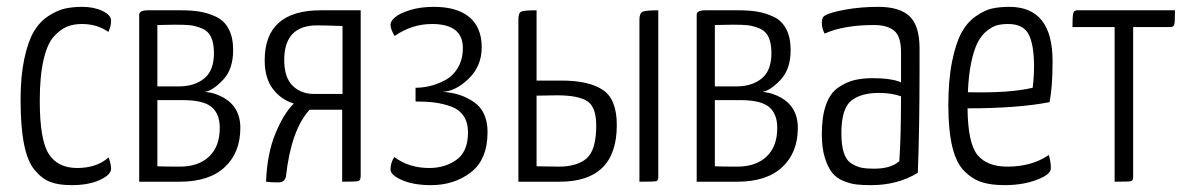

<svg xmlns="http://www.w3.org/2000/svg" viewBox="-20 -530 3473 560"><path d="M304 -470Q304 -453 296 -437Q263 -460 219 -460Q195 -460 176 -452.5Q157 -445 137.5 -424Q118 -403 107 -355.5Q96 -308 96 -236Q96 -121 122.5 -80.5Q149 -40 205 -40Q262 -40 297 -71Q304 -50 304 -38Q304 -20 271 -5Q238 10 189 10Q152 10 127.5 1Q103 -8 81.5 -33.5Q60 -59 50 -110Q40 -161 40 -239Q40 -308 51 -359Q62 -410 79 -438.5Q96 -467 121.5 -483.5Q147 -500 169.5 -505Q192 -510 220 -510Q254 -510 279 -498Q304 -486 304 -470Z M386 -487Q386 -500 412 -500H507Q539 -500 563 -496Q587 -492 610.5 -481Q634 -470 647 -445.5Q660 -421 660 -384Q660 -328 630.5 -297Q601 -266 578 -262Q599 -260 613 -254Q681 -228 681 -157Q681 -85 635.5 -42.5Q590 0 504 0H386ZM439 -278H502Q547 -278 575.5 -301Q604 -324 604 -375Q604 -404 595.5 -422Q587 -440 568 -447.5Q549 -455 534 -456.5Q519 -458 491 -458L439 -457ZM439 -45Q459 -44 504 -44Q559 -44 590 -73.5Q621 -103 621 -157Q621 -198 597 -218Q573 -238 513 -238H439Z M814 -15Q810 2 792 2Q768 2 756 0Q759 -82 783.5 -141Q808 -200 837 -228Q800 -239 776 -270.5Q752 -302 752 -354Q752 -500 916 -500H1032V-18Q1032 -4 1025.5 -2Q1019 0 978 0V-210H883Q829 -151 814 -15ZM809 -355Q809 -304 833.5 -280Q858 -256 896 -256H979V-454Q978 -454 966.5 -454.5Q955 -455 937.5 -455.5Q920 -456 905 -456Q809 -456 809 -355Z M1269 -262Q1322 -260 1362 -232.5Q1402 -205 1402 -145Q1402 -65 1353.5 -27.5Q1305 10 1237 10Q1187 10 1153 -4.5Q1119 -19 1119 -36Q1119 -55 1130 -72Q1173 -40 1232 -40Q1278 -40 1311.5 -64Q1345 -88 1345 -144Q1345 -173 1332 -192Q1319 -211 1295 -219.5Q1271 -228 1247.5 -231Q1224 -234 1192 -234V-274Q1212 -274 1233.5 -279Q1255 -284 1278 -296Q1301 -308 1315.5 -332.5Q1330 -357 1330 -390Q1330 -460 1240 -460Q1181 -460 1131 -425Q1119 -445 1119 -458Q1119 -468 1132 -479.5Q1145 -491 1175.5 -500.5Q1206 -510 1246 -510Q1313 -510 1349 -480Q1385 -450 1385 -392Q1385 -337 1346.5 -300Q1308 -263 1269 -262Z M1618 -295Q1697 -295 1738 -268Q1779 -241 1779 -165Q1779 0 1612 0H1492V-473Q1492 -492 1500 -496Q1508 -500 1545 -500V-295ZM1900 -14Q1900 -3 1893.5 -1.5Q1887 0 1845 0V-473Q1845 -492 1855 -496Q1865 -500 1900 -500ZM1545 -45 1609 -44Q1664 -44 1691.5 -68.5Q1719 -93 1719 -164Q1719 -219 1692 -235.5Q1665 -252 1605 -252L1545 -251Z M2012 -487Q2012 -500 2038 -500H2133Q2165 -500 2189 -496Q2213 -492 2236.5 -481Q2260 -470 2273 -445.5Q2286 -421 2286 -384Q2286 -328 2256.5 -297Q2227 -266 2204 -262Q2225 -260 2239 -254Q2307 -228 2307 -157Q2307 -85 2261.5 -42.5Q2216 0 2130 0H2012ZM2065 -278H2128Q2173 -278 2201.5 -301Q2230 -324 2230 -375Q2230 -404 2221.5 -422Q2213 -440 2194 -447.5Q2175 -455 2160 -456.5Q2145 -458 2117 -458L2065 -457ZM2065 -45Q2085 -44 2130 -44Q2185 -44 2216 -73.5Q2247 -103 2247 -157Q2247 -198 2223 -218Q2199 -238 2139 -238H2065Z M2377 -464Q2377 -479 2385 -484Q2401 -494 2446 -502Q2491 -510 2542 -510Q2604 -510 2633 -482.5Q2662 -455 2662 -389V-329Q2662 -156 2657 -26Q2598 10 2521 10Q2496 10 2478 8Q2460 6 2439.5 -2.5Q2419 -11 2406.5 -27Q2394 -43 2385.5 -71Q2377 -99 2377 -139Q2377 -190 2389 -224Q2401 -258 2424 -274Q2447 -290 2470.5 -296Q2494 -302 2526 -302Q2579 -302 2608 -290V-378Q2608 -424 2588 -440.5Q2568 -457 2529 -457Q2441 -457 2385 -432Q2377 -448 2377 -464ZM2608 -249Q2581 -259 2543 -259Q2491 -259 2462.5 -236Q2434 -213 2434 -141Q2434 -107 2441 -85Q2448 -63 2463 -53.5Q2478 -44 2492 -41Q2506 -38 2529 -38Q2579 -38 2603 -60Q2608 -130 2608 -249Z M2918 -44Q2990 -44 3039 -78Q3045 -58 3045 -39Q3045 -21 3004 -5.5Q2963 10 2910 10Q2871 10 2844 1.5Q2817 -7 2793 -30.5Q2769 -54 2757.5 -102Q2746 -150 2746 -223Q2746 -297 2757 -351Q2768 -405 2784.5 -435Q2801 -465 2826 -482.5Q2851 -500 2873 -505Q2895 -510 2924 -510Q3050 -510 3050 -352Q3050 -274 3041 -232Q2948 -214 2802 -214Q2803 -112 2831 -78Q2859 -44 2918 -44ZM2920 -460Q2903 -460 2889 -456.5Q2875 -453 2859 -440.5Q2843 -428 2832 -407Q2821 -386 2813 -349Q2805 -312 2803 -261Q2924 -258 2992 -274Q2996 -306 2996 -341Q2995 -404 2979 -432Q2963 -460 2920 -460Z M3285 -451V-13Q3285 -3 3278.5 -1.5Q3272 0 3231 0V-451H3108Q3108 -484 3110.5 -492Q3113 -500 3122 -500H3407Q3407 -466 3405 -458.5Q3403 -451 3393 -451Z"/></svg>

Font: Yanone Kaffeesatz Light
Style: Regular
Weight: 300
Designer: Yanone (Cyrillic: Daniel Pouzeot)
Foundry: Yanone
Version: Version 1.003;PS 001.003;hotconv 1.0.88;makeotf.lib2.5.64775